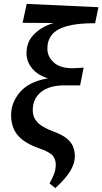

<svg xmlns="http://www.w3.org/2000/svg" viewBox="-20 -760 525 985"><path d="M264 205 234 181Q249 155 257.5 132Q266 109 266 84Q266 58 251 39Q236 20 181 1Q106 -25 71.5 -65.5Q37 -106 37 -170Q37 -235 83.5 -288.5Q130 -342 226 -358Q172 -375 144 -410Q116 -445 116 -487Q116 -546 155.5 -585Q195 -624 255 -642L96 -643L117 -740L485 -723L468 -641Q377 -641 323.5 -626Q270 -611 246.5 -582Q223 -553 223 -511Q223 -470 255.5 -440Q288 -410 351 -410Q365 -410 377.5 -411Q390 -412 409 -413L391 -322H311Q232 -322 190 -287.5Q148 -253 148 -195Q148 -159 171 -133.5Q194 -108 255 -85Q301 -68 324 -48.5Q347 -29 355.5 -6Q364 17 364 43Q364 78 341 116.5Q318 155 264 205Z"/></svg>

Font: Source Serif 4 Semibold
Style: Italic
Weight: 600
Italic angle: -12°
Designer: Frank Grießhammer
Foundry: Adobe
Version: Version 4.005;hotconv 1.1.0;makeotfexe 2.6.0